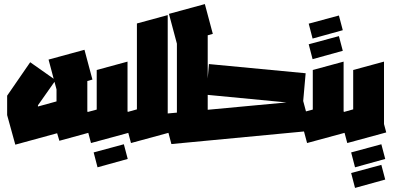

<svg xmlns="http://www.w3.org/2000/svg" viewBox="-20 -694 1928 941"><path d="M55 15 15 -130V-225L128 -389L243 -308L218 -402L394 -450L433 -304L408 -297V-150L435 -49L271 -4L260 -41ZM257 -256 247 -293 166 -178V-172L257 -197Z M426 7 387 -139 454 -157V-351L605 -392V-150L632 -49ZM458 126 439 53 587 13 606 85Z M622 7 583 -139 651 -158V-579L802 -620V-86L813 -45Z M820 12 781 -136 847 -142V-480L808 -626L984 -674L1023 -528L998 -521V-309L1004 -380L1478 -335L1466 -199L1505 -53ZM998 -229V-156L1384 -192Z M1485 7 1446 -139 1513 -157V-351L1664 -392V-150L1691 -49ZM1512 -505 1493 -578 1641 -618 1660 -546ZM1512 -404 1493 -477 1641 -517 1660 -445Z M1682 7 1643 -139 1711 -158V-351L1862 -392V-86L1873 -45ZM1720 126 1701 53 1849 13 1868 85ZM1720 227 1701 154 1849 114 1868 186Z"/></svg>

Font: Blaka
Style: Regular
Weight: 400
Designer: Mohamed Gaber
Foundry: Kief Type Foundry
Version: Version 1.003; ttfautohint (v1.8.4.7-5d5b)